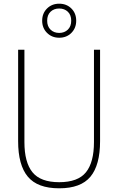

<svg xmlns="http://www.w3.org/2000/svg" viewBox="-20 -1009 639 1038"><path d="M300 9Q183 9 130.5 -53.8Q78 -116.5 78 -246V-740H112V-241Q112 -131.5 155.5 -77.8Q199 -24 300 -24Q401.5 -24 444.8 -77.8Q488 -131.5 488 -241V-740H521V-246Q521 -116.5 469 -53.8Q417 9 300 9ZM300 -805Q260.5 -805 234.2 -831.2Q208 -857.5 208 -897Q208 -937 234.2 -963Q260.5 -989 300 -989Q340 -989 366 -963Q392 -937 392 -897Q392 -857.5 366 -831.2Q340 -805 300 -805ZM300 -831Q328.5 -831 346.8 -848.8Q365 -866.5 365 -897Q365 -928 346.8 -945.5Q328.5 -963 300 -963Q271.5 -963 253.2 -945.5Q235 -928 235 -897Q235 -866.5 253.2 -848.8Q271.5 -831 300 -831Z"/></svg>

Font: Encode Sans Condensed Condensed Thin
Style: Regular
Weight: 100
Width: 3
Designer: Multiple Designers
Foundry: Impallari Type
Version: Version 3.000; ttfautohint (v1.8.3) -l 8 -r 50 -G 200 -x 14 